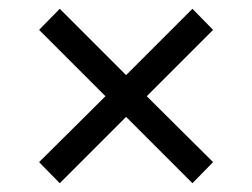

<svg xmlns="http://www.w3.org/2000/svg" viewBox="-20 -465 574 437"><path d="M267 -199 116 -48 69 -96 220 -246 69 -397 116 -445 267 -294 418 -445 465 -397 314 -246 465 -96 418 -48Z"/></svg>

Font: Rosario Light Medium
Style: Regular
Weight: 500
Version: Version 1.101; ttfautohint (v1.8.1.43-b0c9)